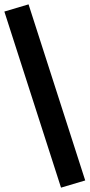

<svg xmlns="http://www.w3.org/2000/svg" viewBox="-40 -785 411 881"><path d="M240 76 -20 -732 91 -765 351 43Z"/></svg>

Font: Nunito Sans ExtraBold
Style: Regular
Weight: 800
Designer: Vernon Adams
Foundry: Vernon Adams
Version: Version 3.101; ttfautohint (v1.8.4.7-5d5b);gftools[0.9.27]